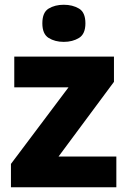

<svg xmlns="http://www.w3.org/2000/svg" viewBox="-20 -787 537 807"><path d="M469 0H26V-98L268 -420H40V-549H459V-443L226 -129H469ZM248 -767Q285 -767 312 -751Q339 -735 339 -689Q339 -644 312 -627.5Q285 -611 248 -611Q211 -611 184.5 -627.5Q158 -644 158 -689Q158 -735 184.5 -751Q211 -767 248 -767Z"/></svg>

Font: Noto Sans Bengali ExtraBold
Style: Regular
Weight: 800
Designer: Jelle Bosma - Monotype Design Team
Foundry: Monotype Imaging Inc.
Version: Version 2.003; ttfautohint (v1.8.4.7-5d5b)